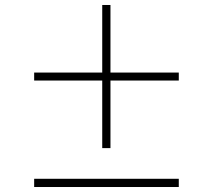

<svg xmlns="http://www.w3.org/2000/svg" viewBox="-20 -750 853 770"><path d="M390 -156V-427H117V-459H390V-730H423V-459H697V-427H423V-156ZM117 0V-33H697V0Z"/></svg>

Font: M PLUS 2 ExtraLight
Style: Regular
Weight: 250
Designer: Coji Morishita
Foundry: UNDERFOREST DESIGN
Version: Version 1.001